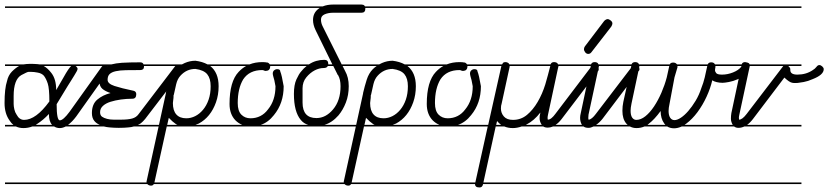

<svg xmlns="http://www.w3.org/2000/svg" viewBox="-22 -570 3641 844"><path d="M360 -14H267Q253 -7 241 -7Q227 -7 216 -14H120Q101 -7 81 -7Q63 -7 48 -14H0V-21H37Q28 -28 21 -39Q-2 -70 -2 -117Q-2 -181 9 -214Q14 -238 30 -255Q47 -272 62 -280H0V-287H81H82Q106 -291 144 -288Q147 -287 151 -287H360V-280H310Q312 -279 313 -278Q319 -272 319 -267.5Q319 -263 315 -256Q311 -249 305 -239L292 -218Q285 -206 275 -191L227 -112Q227 -41 241 -41Q256 -41 284 -79L424 -275Q429 -283 437 -283Q445 -283 451 -277.5Q457 -272 457 -266Q457 -261 453 -255L313 -58Q295 -34 277 -21H360ZM84 -43Q136 -43 195 -124Q195 -181 188 -202.5Q181 -224 171 -237Q161 -248 143 -251Q128 -254 116 -254H103Q98 -254 72 -240Q38 -221 38 -148V-113Q38 -103 41 -89.5Q44 -76 51 -66Q63 -43 84 -43ZM204 -249Q225 -222 225 -174L258 -231Q279 -269 291 -280H170Q188 -270 204 -249ZM360 239H0V232H360ZM360 -535H0V-542H360ZM193 -69Q169 -43 141 -25Q138 -23 135 -21H208H207Q193 -36 193 -69Z M682 -280H611V-279Q611 -269 606.5 -265.5Q602 -262 594 -262Q558 -262 531.5 -261.5Q505 -261 487 -257Q469 -253 460 -244.5Q451 -236 451 -219Q451 -202 481.5 -192Q512 -182 565 -171Q577 -168 577 -156Q577 -136 560 -136Q534 -136 509 -132.5Q484 -129 463.5 -122.5Q443 -116 430.5 -104.5Q418 -93 418 -77Q418 -63 426.5 -57Q435 -51 448.5 -47.5Q462 -44 478 -44H509Q541 -44 559 -49Q577 -54 587 -68L747 -278Q753 -286 760 -286Q767 -286 773.5 -280Q780 -274 780 -267Q780 -260 776 -256L616 -47Q607 -36 597 -28Q591 -24 584 -21H682V-14H566Q556 -11 543 -10Q525 -8 500 -8Q480 -8 459 -10Q447 -11 435 -14H360V-21H417Q402 -27 393 -38Q382 -51 382 -73Q382 -112 405.5 -132Q429 -152 464 -161Q440 -169 427.5 -180Q415 -191 415 -213Q415 -243 425 -259Q434 -272 450 -280H360V-287H468Q487 -292 514 -294Q548 -296 594 -296Q606 -296 609 -287H682ZM682 -535H360V-542H682ZM682 239H360V232H682Z M987 -280H902Q939 -251 939 -191Q939 -153 927.5 -120.5Q916 -88 897 -64.5Q878 -41 852 -27Q845 -24 837 -21H987V-14H804H797H711L657 231Q654 246 643 246Q633 246 627.5 241Q622 236 622 229Q622 226 623 224L707 -159V-161Q714 -191 723 -219.5Q732 -248 750 -266Q758 -274 767 -280H681V-287H778L790 -293Q813 -303 837 -303Q868 -299 890 -287H987ZM742 -153 741 -152V-150Q741 -139 739.5 -130.5Q738 -122 738 -117Q738 -84 753 -67Q768 -50 797 -50Q817 -50 836 -59.5Q855 -69 870.5 -87.5Q886 -106 895 -132Q904 -158 904 -191Q904 -225 889 -243.5Q874 -262 837 -267Q798 -267 771 -237Q758 -223 752.5 -200Q747 -177 742 -153ZM987 -535H681V-542H987ZM987 239H681V232H987ZM752 -24Q736 -35 720 -52L713 -21H758Q755 -22 752 -24Z M1249 -280H1166Q1166 -270 1161.5 -264.5Q1157 -259 1150 -259Q1148 -258 1147 -258Q1144 -258 1141 -259Q1135 -262 1131 -262Q1074 -262 1047 -221Q1023 -181 1023 -117Q1023 -82 1039 -66Q1055 -50 1079 -50Q1103 -50 1122.5 -60Q1142 -70 1156 -89Q1189 -129 1189 -191L1184 -217Q1181 -228 1179 -235Q1177 -242 1177 -248Q1177 -254 1181 -259Q1188 -266 1196 -266Q1210 -266 1210 -256Q1217 -239 1225 -191Q1225 -116 1182 -64Q1157 -32 1124 -21H1249V-14H1089H1083H1076H987V-21H1043Q1026 -28 1013 -41Q987 -68 987 -113Q987 -212 1027 -254Q1042 -270 1060 -280H987V-287H1075Q1100 -297 1131 -297H1132Q1144 -297 1153 -295H1155Q1161 -292 1164 -287H1249ZM1249 -535H987V-542H1249ZM1249 239H987V232H1249Z M1549 -280H1484L1495 -258Q1511 -230 1511 -191Q1511 -152 1498.5 -119.5Q1486 -87 1466 -63Q1438 -31 1404 -21H1549V-14H1249V-21H1333Q1313 -27 1300 -43Q1270 -79 1270 -157Q1270 -197 1281 -221Q1292 -245 1302 -256Q1313 -270 1326 -280H1249V-287H1336Q1366 -307 1404 -307Q1421 -307 1421 -289V-287H1439L1365 -438Q1354 -461 1354 -482Q1354 -514 1379 -532L1383 -535H1249V-542H1397Q1417 -550 1442 -550H1567Q1584 -550 1584 -532Q1584 -514 1567 -514H1442Q1421 -514 1405 -507Q1389 -500 1389 -484Q1389 -468 1397 -453L1480 -287H1549ZM1401 -271Q1381 -271 1361 -260.5Q1341 -250 1324.5 -230Q1308 -210 1308 -182V-119Q1308 -51 1369 -51Q1410 -51 1442 -89Q1475 -128 1475 -191Q1475 -221 1464 -240Q1462 -240 1462 -242L1443 -280H1419Q1415 -271 1401 -271ZM1549 239H1249V232H1549Z M1854 -280H1769Q1806 -251 1806 -191Q1806 -153 1794.5 -120.5Q1783 -88 1764 -64.5Q1745 -41 1719 -27Q1712 -24 1704 -21H1854V-14H1671H1664H1578L1524 231Q1521 246 1510 246Q1500 246 1494.5 241Q1489 236 1489 229Q1489 226 1490 224L1574 -159V-161Q1581 -191 1590 -219.5Q1599 -248 1617 -266Q1625 -274 1634 -280H1548V-287H1645L1657 -293Q1680 -303 1704 -303Q1735 -299 1757 -287H1854ZM1609 -153 1608 -152V-150Q1608 -139 1606.5 -130.5Q1605 -122 1605 -117Q1605 -84 1620 -67Q1635 -50 1664 -50Q1684 -50 1703 -59.5Q1722 -69 1737.5 -87.5Q1753 -106 1762 -132Q1771 -158 1771 -191Q1771 -225 1756 -243.5Q1741 -262 1704 -267Q1665 -267 1638 -237Q1625 -223 1619.5 -200Q1614 -177 1609 -153ZM1854 -535H1548V-542H1854ZM1854 239H1548V232H1854ZM1619 -24Q1603 -35 1587 -52L1580 -21H1625Q1622 -22 1619 -24Z M2116 -280H2033Q2033 -270 2028.5 -264.5Q2024 -259 2017 -259Q2015 -258 2014 -258Q2011 -258 2008 -259Q2002 -262 1998 -262Q1941 -262 1914 -221Q1890 -181 1890 -117Q1890 -82 1906 -66Q1922 -50 1946 -50Q1970 -50 1989.5 -60Q2009 -70 2023 -89Q2056 -129 2056 -191L2051 -217Q2048 -228 2046 -235Q2044 -242 2044 -248Q2044 -254 2048 -259Q2055 -266 2063 -266Q2077 -266 2077 -256Q2084 -239 2092 -191Q2092 -116 2049 -64Q2024 -32 1991 -21H2116V-14H1956H1950H1943H1854V-21H1910Q1893 -28 1880 -41Q1854 -68 1854 -113Q1854 -212 1894 -254Q1909 -270 1927 -280H1854V-287H1942Q1967 -297 1998 -297H1999Q2011 -297 2020 -295H2022Q2028 -292 2031 -287H2116ZM2116 -535H1854V-542H2116ZM2116 239H1854V232H2116Z M2510 -14H2409Q2397 -9 2386 -9Q2374 -9 2366 -14H2271Q2251 -7 2232 -7Q2212 -7 2195 -14H2157L2101 241Q2098 254 2086 254Q2075 254 2070.5 250Q2066 246 2066 240Q2066 234 2067 234L2122 -14H2116V-21H2124L2182 -280H2116V-287H2185Q2187 -290 2189 -293Q2192 -297 2199 -297H2202Q2214 -295 2217 -287H2398Q2402 -297 2413 -297Q2423 -297 2428 -292Q2430 -290 2431 -287H2510V-280H2433V-279Q2433 -278 2432 -275Q2431 -272 2431 -271L2387 -66Q2385 -57 2385 -51Q2385 -48 2386 -44Q2394 -44 2402.5 -51Q2411 -58 2419 -69L2577 -277Q2584 -285 2591 -285Q2598 -285 2604 -279Q2610 -273 2610 -266Q2610 -260 2606 -256L2447 -47Q2434 -30 2420 -21H2510ZM2218 -277Q2218 -276 2218 -275L2183 -114Q2180 -106 2180 -93Q2180 -73 2193 -58Q2206 -43 2233 -43Q2268 -43 2294.5 -65Q2321 -87 2341.5 -122Q2362 -157 2375 -199Q2387 -240 2397 -280H2219Q2219 -279 2218 -277ZM2510 239H2116V232H2510ZM2510 -535H2116V-542H2510ZM2359 -22Q2350 -35 2350 -51Q2350 -55 2350.5 -60.5Q2351 -66 2353 -73V-75Q2326 -40 2293 -23Q2291 -22 2289 -21H2359ZM2163 -38 2159 -21H2181Q2171 -28 2163 -38Z M2687 -280H2611Q2611 -279 2610.5 -277.5Q2610 -276 2610 -275L2565 -66Q2564 -57 2564 -51Q2564 -48 2565 -44Q2572 -44 2580.5 -51Q2589 -58 2597 -69L2756 -277Q2762 -285 2769 -285Q2776 -285 2782.5 -279Q2789 -273 2789 -266Q2789 -260 2784 -256L2626 -47Q2612 -30 2598 -21H2687V-14H2587Q2575 -8 2565 -8Q2551 -8 2543 -14H2510V-21H2536Q2528 -35 2528 -52Q2528 -61 2531 -73L2575 -280H2510V-287H2576Q2580 -297 2592 -297Q2601 -297 2606 -292Q2608 -289 2609 -287H2687ZM2579 -342Q2573 -333 2564 -333Q2556 -333 2550.5 -340Q2545 -347 2545 -354Q2545 -360 2549 -366L2634 -478Q2638 -482 2642 -484Q2646 -486 2649 -486Q2655 -486 2662.5 -480Q2670 -474 2670 -467Q2670 -461 2665 -453ZM2687 239H2510V232H2687ZM2687 -535H2510V-542H2687Z M3170 -280H3123Q3123 -273 3122 -270Q3121 -266 3121 -262Q3121 -255 3126.5 -248.5Q3132 -242 3152 -242Q3176 -242 3200 -251.5Q3224 -261 3236 -276Q3242 -284 3250 -284Q3256 -284 3262.5 -278Q3269 -272 3269 -266Q3269 -251 3254.5 -240.5Q3240 -230 3220.5 -221.5Q3201 -213 3182 -209.5Q3163 -206 3154 -206Q3141 -206 3128.5 -209Q3116 -212 3109 -217Q3101 -182 3084 -145Q3067 -108 3044 -77Q3021 -46 2994 -26L2987 -21H3170V-14H2975Q2957 -6 2941 -6Q2924 -6 2911 -14H2811Q2794 -7 2776 -7Q2760 -7 2747 -14H2687V-21H2737L2731 -27Q2714 -47 2714 -83Q2714 -103 2718 -122L2753 -280H2687V-287H2754Q2758 -297 2770 -297Q2779 -297 2784 -292Q2786 -289 2787 -287H2922Q2926 -295 2937 -295Q2946 -295 2951 -290Q2953 -289 2954 -287H3089Q3093 -296 3104 -296Q3113 -296 3118 -291Q3120 -289 3121 -287H3170ZM2956 -274 2943 -230 2921 -113Q2917 -95 2917 -82Q2917 -63 2924 -52.5Q2931 -42 2943 -42Q2955 -42 2971 -52.5Q2987 -63 3003.5 -82Q3020 -101 3035.5 -126.5Q3051 -152 3061 -183Q3070 -205 3076 -230Q3081 -253 3087 -280H2956V-279ZM2788 -278Q2788 -277 2788 -275L2754 -115Q2750 -96 2750 -83Q2750 -63 2757 -53Q2764 -43 2775 -43Q2795 -43 2815 -59Q2835 -75 2853 -102Q2871 -129 2885.5 -162.5Q2900 -196 2909 -230L2920 -280H2789Q2789 -279 2788 -278ZM3170 -535H2687V-542H3170ZM3170 239H2687V232H3170ZM2898 -27Q2882 -49 2882 -82Q2855 -45 2830 -26Q2827 -23 2824 -21H2903Q2900 -24 2898 -27Z M3501 -14H3250Q3237 -8 3224 -8Q3213 -8 3205 -14H3170V-21H3199Q3191 -35 3191 -48Q3191 -61 3193 -73L3237 -280H3170V-287H3238Q3242 -297 3253 -297H3254Q3266 -295 3270 -292Q3272 -290 3273 -287H3501V-280H3443Q3444 -279 3445 -278Q3452 -272 3452 -266V-262Q3452 -242 3483 -242Q3522 -242 3551 -262Q3561 -268 3567 -276Q3573 -284 3579.5 -284Q3586 -284 3592.5 -278Q3599 -272 3599 -266Q3599 -241 3550 -222Q3530 -213 3511 -209.5Q3492 -206 3485 -205.5Q3478 -205 3473 -205H3469Q3465 -205 3461 -206Q3448 -208 3426 -229L3288 -47Q3276 -31 3262 -21H3501ZM3228 -66Q3226 -57 3226 -52Q3226 -47 3227 -44Q3241 -44 3260 -69L3419 -277Q3420 -279 3421 -280H3274ZM3501 -535H3170V-542H3501ZM3501 239H3170V232H3501Z"/></svg>

Font: Gruenewald VA 1. Klasse
Style: Regular
Weight: 400
Designer: Peter Wiegel
Foundry: Peter Wiegel, nach dem Schriftentwurf von Dr. H. Gr¸newald
Version: Version 0.007